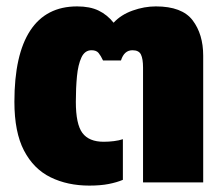

<svg xmlns="http://www.w3.org/2000/svg" viewBox="-20 -570 700 600"><path d="M259 10Q191 10 138 -16Q85 -42 55 -99.5Q25 -157 25 -252Q25 -399 74.5 -474.5Q124 -550 221 -550Q261 -550 288 -537Q315 -524 335 -499Q358 -524 394.5 -537Q431 -550 467 -550Q549 -550 582 -506.5Q615 -463 615 -396V0H427V-359Q427 -386 420.5 -399.5Q414 -413 394 -413Q368 -413 358 -381H302Q295 -396 288 -404.5Q281 -413 266 -413Q245 -413 234.5 -390.5Q224 -368 220.5 -331.5Q217 -295 217 -252Q217 -182 237.5 -154.5Q258 -127 304 -127Q320 -127 336 -129Q352 -131 364 -135V-8Q345 0 319.5 5Q294 10 259 10Z"/></svg>

Font: Kanit
Style: Bold
Weight: 700
Designer: Katatrad Team
Foundry: CadsonDemak
Version: Version 2.000; ttfautohint (v1.8.3)